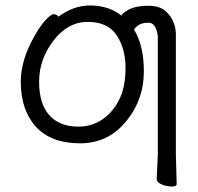

<svg xmlns="http://www.w3.org/2000/svg" viewBox="-20 -506 723 702"><path d="M424 -449Q430 -460 449 -470Q477 -485 521 -485Q565 -485 587 -464Q626 -428 623 -368V60L626 166Q626 176 608 176Q590 176 571.5 168.5Q553 161 553 148L557 59V-373Q555 -391 549 -404Q540 -423 523 -423Q489 -423 473 -402Q471 -400 470 -398Q506 -339 506 -245Q506 -143 444 -66Q378 18 272.5 18Q167 18 111.5 -42.5Q56 -103 56 -207Q56 -287 106 -374Q126 -410 146 -432Q166 -454 176.5 -454Q187 -454 194 -445Q249 -486 309 -486Q369 -486 413 -457Q419 -453 424 -449ZM267 -43Q316 -43 354.5 -69.5Q393 -96 416 -142Q439 -188 439 -258Q439 -328 406.5 -377Q374 -426 301 -426Q228 -426 175.5 -357.5Q123 -289 123 -207.5Q123 -126 160.5 -84.5Q198 -43 267 -43Z"/></svg>

Font: ToneOZ-Pinyin-WenKai-Regular
Style: Regular
Weight: 400
Designer: Fontworks Inc.
Foundry: ToneOZ
Version: Version 0.240331